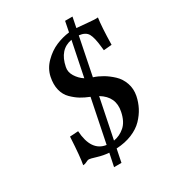

<svg xmlns="http://www.w3.org/2000/svg" viewBox="-173 -722 809 899"><g transform="rotate(-30 231.0 -273.0)"><path d="M56.2 1Q64 -37.1 69.8 -146L115.2 -148.9Q122.1 -37.1 198.7 -26.4L246.1 -259.3Q219.2 -270 199.5 -282Q179.7 -293.9 158.9 -314.2Q138.2 -334.5 130.6 -365Q123 -395.5 130.9 -434.1Q139.2 -474.1 170.2 -505.1Q201.2 -536.1 237.1 -551.3Q272.9 -566.4 309.6 -570.8L320.8 -627H360.8L349.6 -571.3Q366.7 -570.3 407.2 -566.2Q447.8 -562 461.9 -564Q455.1 -519 453.1 -420.9L409.2 -417L407.2 -435.1Q401.9 -488.3 389.6 -510.3Q377.4 -532.2 342.3 -536.1L301.3 -333Q325.7 -325.2 349.4 -311.3Q373 -297.4 396 -275.9Q418.9 -254.4 429.9 -222.9Q440.9 -191.4 434.1 -155.8Q427.7 -124.5 413.8 -97.7Q399.9 -70.8 376.5 -46.4Q353 -22 315.7 -6.6Q278.3 8.8 231 11.2L216.8 81.1H176.8L191.4 11.2Q162.1 9.3 130.9 -0.2Q99.6 -9.8 92.8 -9.8Q85.9 -9.8 76.4 -4.4Q66.9 1 56.2 1ZM238.8 -26.9Q272 -32.2 298.6 -55.4Q325.2 -78.6 335 -127Q350.6 -201.2 282.7 -242.2ZM302.2 -535.2Q232.4 -522.9 215.8 -438Q210.4 -413.1 225.3 -388.9Q240.2 -364.7 264.2 -349.1Z"/></g></svg>

Font: Linux Libertine O
Style: Semibold Italic
Weight: 600
Italic angle: -11.5°
Designer: Philipp H. Poll
Foundry: Philipp H. Poll
Version: Version 5.1.2